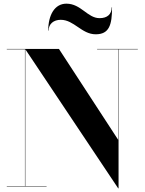

<svg xmlns="http://www.w3.org/2000/svg" viewBox="-20 -1017 788 1047"><path d="M311 -909C384 -909 425 -830 502 -830C576 -830 591 -882 591 -977H589C589 -940 566 -918 523 -918C457 -918 422 -997 342 -997C278 -997 243 -935 243 -850H245C245 -887 273 -909 311 -909ZM17 -2V0H234V-2H118V-748.5L624.5 10H626.5V-748H731.5V-750H509.5V-748H624.5V-254.5L301.5 -750H17V-748H116V-2Z"/></svg>

Font: Bodoni* 96pt
Style: Bold
Weight: 700
Version: Version 2.3